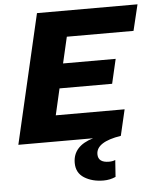

<svg xmlns="http://www.w3.org/2000/svg" viewBox="-59 -710 798 978"><g transform="rotate(-5 340.5 -220.5)"><path d="M649 -527H308L277 -393H546L517 -268H248L217 -133H569L538 0Q411 20 411 83Q411 126 467 126Q486 126 499 120L493 206Q464 219 431 219Q373 219 332.5 193.5Q292 168 292 117Q292 31 396 0H14L167 -660H681Z"/></g></svg>

Font: Elaine Sans
Style: Bold Italic
Weight: 700
Italic angle: -13°
Designer: Wei Huang
Foundry: Wei Huang
Version: Version 2.001;December 24, 2019;FontCreator 12.0.0.2547 64-b